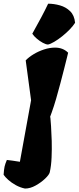

<svg xmlns="http://www.w3.org/2000/svg" viewBox="-62 -832 436 1065"><path d="M204.1 -585Q192.4 -585.4 175.3 -594.7Q158.2 -604 142.1 -617.7Q126 -631.3 117.2 -645Q145.5 -695.8 166.5 -735.1Q187.5 -774.4 205.1 -811.5Q237.3 -811.5 270.3 -802.2Q303.2 -793 326.9 -770Q350.6 -747.1 354.5 -705.6Q344.2 -689 325 -668.9Q305.7 -648.9 282.7 -630.6Q259.8 -612.3 238.5 -599.9Q217.3 -587.4 204.1 -585ZM76.7 213.9Q50.3 208.5 25.9 195.1Q1.5 181.6 -16.4 165.5Q-34.2 149.4 -42 137.2Q-40 107.4 -36.6 92Q-33.2 76.7 -23.9 55.2Q-11.7 56.2 7.3 59.1Q26.4 62 48.3 65.4L110.4 -275.9L80.6 -497.1Q97.7 -515.1 124.3 -531.2Q150.9 -547.4 182.1 -557.6Q213.4 -567.9 243.2 -567.9Q287.6 -567.9 315.9 -539.6Q315.9 -539.1 310.1 -515.4Q304.2 -491.7 294.7 -453.9Q285.2 -416 273.4 -371.6Q261.7 -327.1 249.3 -284.2Q236.8 -241.2 225.1 -209L218.8 -191.9L215.3 -181.2L217.3 -182.1Q218.8 -167 221.2 -131.3Q223.6 -95.7 224.9 -50.3Q226.1 -4.9 224.1 41.5Q222.2 87.9 213.9 124Q210.4 137.7 188.2 158.9Q166 180.2 135.7 197Q105.5 213.9 76.7 213.9Z"/></svg>

Font: Fruktur
Style: Italic
Weight: 400
Italic angle: -8°
Designer: Viktoriya Grabowska, Eben Sorkin
Foundry: Viktoriya Grabowska
Version: Version 1.008; ttfautohint (v1.8.4.7-5d5b)